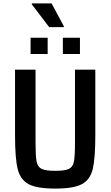

<svg xmlns="http://www.w3.org/2000/svg" viewBox="-20 -1096 647 1124"><path d="M68 -304V-688H188V-265Q188 -184 194 -151.5Q200 -119 223.5 -107.5Q247 -96 304 -96Q361 -96 384 -107.5Q407 -119 413 -151Q419 -183 419 -265V-688H538V-304Q538 -169 523 -106.5Q508 -44 459.5 -18Q411 8 304 8Q196 8 147.5 -18Q99 -44 83.5 -106.5Q68 -169 68 -304ZM159 -780V-875H259V-780ZM348 -780V-875H448V-780ZM268 -937 166 -1071V-1076H282L354 -942V-937Z"/></svg>

Font: Saira Semi Condensed Medium
Style: Regular
Weight: 500
Width: 4
Designer: Hector Gatti with collaboration of the Omnibus-Type team
Foundry: Omnibus-Type
Version: Version 1.001; ttfautohint (v1.8)